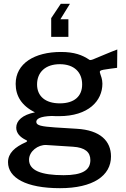

<svg xmlns="http://www.w3.org/2000/svg" viewBox="-20 -810 659 1005"><path d="M294 175C467 175 561 110 561 9C561 -71 506 -129 381 -136C333 -139 293 -141 268 -143C198 -148 170 -153 170 -172C170 -187 188 -201 251 -203C262 -202 279 -202 289 -202C443 -202 516 -282 516 -372C516 -395 508 -414 505 -423C500 -437 501 -441 522 -445C545 -449 563 -451 593 -455L594 -551C556 -537 511 -517 476 -503C468 -499 452 -493 448 -497C411 -522 369 -538 299 -538C161 -538 62 -478 62 -371C62 -309 92 -257 163 -222C97 -209 65 -178 65 -142C65 -113 85 -92 116 -77C124 -74 124 -70 116 -66C57 -40 22 -8 22 39C22 120 115 175 294 175ZM338 -617V-709H296L346 -790H298L248 -715V-617ZM293 -269C218 -269 174 -306 174 -368C174 -432 218 -474 293 -474C368 -474 410 -432 410 -368C410 -306 369 -269 293 -269ZM313 107C195 107 132 82 132 26C132 -18 179 -53 222 -51L362 -42C426 -38 453 -13 453 28C453 81 411 107 313 107Z"/></svg>

Font: Cheyenne Sans Medium
Style: Regular
Weight: 500
Designer: The Public Sans project authors (U.S. Web Design System), Libre Franklin designed by Pablo Impallari and Rodrigo Fuenzal
Foundry: The Cheyenne Sans Project Authors
Version: Version 2.007